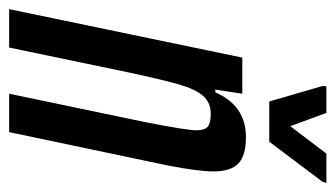

<svg xmlns="http://www.w3.org/2000/svg" viewBox="-186 -557 734 420"><g transform="rotate(90 181.0 -347.0)"><path d="M97 -510H176L167 -451H173Q202 -518 271 -518Q311 -518 328.5 -501.5Q346 -485 346 -447Q346 -415 333 -347L260 0H176L238 -297Q256 -389 256 -409Q256 -428 248 -434.5Q240 -441 220 -441Q195 -441 180.5 -424Q166 -407 156 -372.5Q146 -338 130 -264L75 0H-9ZM193 -569 159 -686 160 -694H218L247 -615L307 -694H371L369 -686L281 -569Z"/></g></svg>

Font: Saira Ultra Condensed SemiBold
Style: Italic
Weight: 600
Width: 1
Italic angle: -12°
Designer: Hector Gatti with collaboration of the Omnibus-Type team
Foundry: Omnibus-Type
Version: Version 1.001; ttfautohint (v1.8)